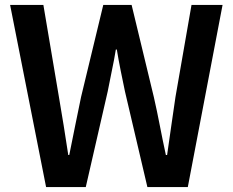

<svg xmlns="http://www.w3.org/2000/svg" viewBox="-20 -759 944 779"><path d="M167 0 21 -739H156L219 -366Q229 -308 238.5 -249Q248 -190 257 -130H261Q273 -190 285 -249Q297 -308 309 -366L399 -739H514L604 -366Q617 -309 628.5 -249.5Q640 -190 653 -130H658Q666 -190 675 -249Q684 -308 692 -366L757 -739H883L742 0H578L487 -388Q478 -431 469.5 -473Q461 -515 454 -558H450Q443 -515 434 -473Q425 -431 417 -388L328 0Z"/></svg>

Font: Noto Sans HK SemiBold
Style: Regular
Weight: 600
Version: Version 2.004-H2;hotconv 1.0.118;makeotfexe 2.5.65603